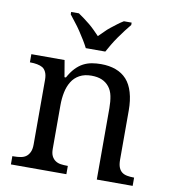

<svg xmlns="http://www.w3.org/2000/svg" viewBox="-80 -778 756 847"><g transform="rotate(10 298.0 -354.0)"><path d="M273.9 -37.1V0H25.4V-37.1H32.2Q48.3 -37.1 62.5 -39.6Q76.7 -42 86.4 -49.1Q96.2 -56.2 102.5 -69.3Q108.9 -82.5 108.9 -104.5V-394Q108.9 -415 102.5 -428.2Q96.2 -441.4 86.4 -447Q76.7 -452.6 62.5 -455.3Q48.3 -458 32.2 -458H29.8V-494.6H178.7L191.4 -419.9H197.8Q211.9 -445.8 228 -462.6Q244.1 -479.5 262 -488.8Q279.8 -498 299.8 -501.5Q319.8 -504.9 340.8 -504.9Q377.9 -504.9 407 -494.1Q436 -483.4 455.8 -461.7Q475.6 -439.9 485.8 -405Q496.1 -370.1 496.1 -324.2V-104.5Q496.1 -82.5 501.5 -69.3Q506.8 -56.2 516.4 -49.1Q525.9 -42 539.6 -39.6Q553.2 -37.1 567.9 -37.1H570.8V0H410.2V-319.3Q410.2 -349.6 405.3 -373.8Q400.4 -397.9 387.2 -414.3Q374 -430.7 354.7 -439Q335.4 -447.3 307.6 -447.3Q276.9 -447.3 254.6 -435.1Q232.4 -422.9 219.5 -401.6Q206.5 -380.4 200.9 -353Q195.3 -325.7 195.3 -295.4V-99.6Q195.3 -79.6 201.4 -67.4Q207.5 -55.2 218 -48.1Q228.5 -41 241.9 -39.1Q255.4 -37.1 271.5 -37.1ZM170.4 -708.5H205.1Q216.8 -700.7 230.7 -690.4Q244.6 -680.2 257.3 -669.7Q270 -659.2 282 -647.2Q293.9 -635.3 304.7 -624Q316.9 -635.3 328.4 -647.2Q339.8 -659.2 353.3 -669.7Q366.7 -680.2 380.1 -690.4Q393.6 -700.7 406.7 -708.5H441.4V-697.8Q430.7 -684.6 417.7 -668Q404.8 -651.4 391.6 -632.3Q378.4 -613.3 367.7 -595.2Q356.9 -577.1 349.1 -562.5H261.7Q254.4 -577.1 243.4 -595.2Q232.4 -613.3 219.7 -632.3Q207 -651.4 193.6 -668Q180.2 -684.6 170.4 -697.8Z"/></g></svg>

Font: MUA Office
Style: Regular
Weight: 400
Designer: Khon Soe Zaw Thu
Foundry: Myanmar Unicode
Version: Version 2.10 June 24, 2017